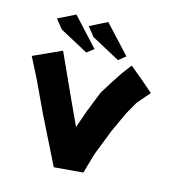

<svg xmlns="http://www.w3.org/2000/svg" viewBox="-120 -785 797 895"><g transform="rotate(15 278.5 -338.0)"><path d="M56.6 -652.3 91.8 -608.4 229.5 -534.2 262.7 -559.6 139.6 -693.4ZM209 -656.2 244.1 -612.3 381.8 -538.1 415 -565.4 292 -698.2ZM123 -514.6 -11.7 -453.1 39.1 -353.5 109.4 -204.1 221.7 21.5 361.3 9.8 389.6 -87.9 438.5 -212.9 483.4 -309.6 516.6 -368.2 569.3 -429.7 512.7 -478.5 450.2 -530.3 416 -485.4 383.8 -436.5 342.8 -371.1 301.8 -267.6 273.4 -186.5 219.7 -302.7Z"/></g></svg>

Font: MaokenAssortedSans-Lite
Style: Lite
Weight: 400
Version: Version 1.400